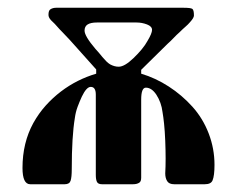

<svg xmlns="http://www.w3.org/2000/svg" viewBox="-20 -475 607 495"><path d="M533 -50Q533 -22 528 -10Q524 0 508 0H429Q416 0 411 -8Q406 -16 406 -28Q407 -45 407 -66Q407 -87 406 -112Q405 -137 403 -156Q401 -175 399 -186Q396 -211 383 -231Q371 -249 356 -249Q344 -249 344 -218V-17Q344 -7 339 -4Q333 0 323 0H243Q233 0 230 -6Q227 -12 227 -24V-231Q227 -251 214 -251Q203 -251 191 -226Q185 -213 180 -199.5Q175 -186 173 -171Q169 -147 167 -114Q165 -81 165 -39Q165 -18 162 -9Q159 0 147 0H58Q38 0 38 -42Q38 -107 66 -158Q80 -183 98 -203Q116 -223 137 -239Q158 -255 181 -266.5Q204 -278 228 -285V-296L160 -372Q150 -383 141.5 -391.5Q133 -400 127 -407Q121 -414 116 -418.5Q111 -423 109 -426Q105 -431 105 -437Q105 -448 110 -451Q116 -455 125 -455H453Q472 -455 476 -452Q480 -449 480 -435Q480 -429 470 -418Q465 -412 458 -406Q451 -400 443 -392Q435 -385 427.5 -377Q420 -369 412 -362L344 -295V-285Q381 -274 415 -252Q449 -230 476 -200Q503 -170 518 -131Q533 -92 533 -50ZM372 -398Q372 -407 359 -412Q346 -417 332 -417H230Q214 -417 206 -412Q198 -407 198 -396Q198 -382 226 -349Q230 -345 234.5 -339.5Q239 -334 244 -328Q249 -322 254 -317Q259 -312 264 -309Q275 -303 286 -303Q301 -303 324 -325Q349 -349 360 -369Q372 -389 372 -398Z"/></svg>

Font: Shafarik
Style: Regular
Weight: 400
Version: Version 1.001; ttfautohint (v1.8.4.7-5d5b)